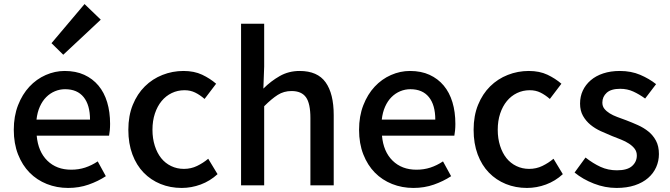

<svg xmlns="http://www.w3.org/2000/svg" viewBox="-20 -914 3305 947"><path d="M316 13Q260 13 211 -6.5Q162 -26 126 -62.5Q90 -99 69 -152.5Q48 -206 48 -274Q48 -341 69 -395Q90 -449 125 -486.5Q160 -524 205.5 -544Q251 -564 299 -564Q354 -564 395.5 -545Q437 -526 465.5 -492Q494 -458 508.5 -410Q523 -362 523 -303Q523 -286 521.5 -270.5Q520 -255 518 -245H161Q168 -166 213.5 -121.5Q259 -77 331 -77Q368 -77 400 -87.5Q432 -98 462 -118L502 -45Q464 -20 417 -3.5Q370 13 316 13ZM424 -324Q424 -396 392.5 -435Q361 -474 301 -474Q275 -474 251 -464Q227 -454 208 -435Q189 -416 176.5 -388Q164 -360 160 -324ZM234 -701 397 -894 477 -817 292 -644Z M876 13Q820 13 772 -6.5Q724 -26 688.5 -62.5Q653 -99 633 -152.5Q613 -206 613 -274Q613 -343 635 -397Q657 -451 694.5 -488Q732 -525 781.5 -544.5Q831 -564 885 -564Q938 -564 977 -545.5Q1016 -527 1046 -501L989 -426Q966 -446 942.5 -457.5Q919 -469 890 -469Q856 -469 827 -455Q798 -441 777 -415.5Q756 -390 744 -354Q732 -318 732 -274Q732 -231 743.5 -195Q755 -159 775 -134Q795 -109 824 -95Q853 -81 887 -81Q922 -81 952 -95.5Q982 -110 1007 -131L1053 -55Q1016 -21 970 -4Q924 13 876 13Z M1169 -797H1283V-586L1279 -477Q1316 -514 1360 -539Q1404 -564 1458 -564Q1546 -564 1586 -508Q1626 -452 1626 -346V0H1511V-332Q1511 -404 1489 -434.5Q1467 -465 1418 -465Q1380 -465 1350 -446Q1320 -427 1283 -390V0H1169Z M2019 13Q1963 13 1914 -6.5Q1865 -26 1829 -62.5Q1793 -99 1772 -152.5Q1751 -206 1751 -274Q1751 -341 1772 -395Q1793 -449 1828 -486.5Q1863 -524 1908.5 -544Q1954 -564 2002 -564Q2057 -564 2098.5 -545Q2140 -526 2168.5 -492Q2197 -458 2211.5 -410Q2226 -362 2226 -303Q2226 -286 2224.5 -270.5Q2223 -255 2221 -245H1864Q1871 -166 1916.5 -121.5Q1962 -77 2034 -77Q2071 -77 2103 -87.5Q2135 -98 2165 -118L2205 -45Q2167 -20 2120 -3.5Q2073 13 2019 13ZM2127 -324Q2127 -396 2095.5 -435Q2064 -474 2004 -474Q1978 -474 1954 -464Q1930 -454 1911 -435Q1892 -416 1879.5 -388Q1867 -360 1863 -324Z M2579 13Q2523 13 2475 -6.5Q2427 -26 2391.5 -62.5Q2356 -99 2336 -152.5Q2316 -206 2316 -274Q2316 -343 2338 -397Q2360 -451 2397.5 -488Q2435 -525 2484.5 -544.5Q2534 -564 2588 -564Q2641 -564 2680 -545.5Q2719 -527 2749 -501L2692 -426Q2669 -446 2645.5 -457.5Q2622 -469 2593 -469Q2559 -469 2530 -455Q2501 -441 2480 -415.5Q2459 -390 2447 -354Q2435 -318 2435 -274Q2435 -231 2446.5 -195Q2458 -159 2478 -134Q2498 -109 2527 -95Q2556 -81 2590 -81Q2625 -81 2655 -95.5Q2685 -110 2710 -131L2756 -55Q2719 -21 2673 -4Q2627 13 2579 13Z M3021 13Q2964 13 2909 -8.5Q2854 -30 2814 -63L2868 -137Q2905 -108 2942 -91Q2979 -74 3023 -74Q3074 -74 3097.5 -95Q3121 -116 3121 -147Q3121 -166 3110.5 -180Q3100 -194 3082.5 -205.5Q3065 -217 3043.5 -225.5Q3022 -234 2999 -243Q2972 -254 2943.5 -267Q2915 -280 2892.5 -298.5Q2870 -317 2855.5 -342.5Q2841 -368 2841 -403Q2841 -438 2854.5 -467Q2868 -496 2893.5 -518Q2919 -540 2955.5 -552Q2992 -564 3037 -564Q3093 -564 3137.5 -545Q3182 -526 3216 -499L3162 -428Q3133 -449 3103.5 -462.5Q3074 -476 3039 -476Q2994 -476 2972.5 -456.5Q2951 -437 2951 -408Q2951 -390 2961 -377.5Q2971 -365 2987 -355Q3003 -345 3024.5 -337Q3046 -329 3068 -321Q3097 -310 3126 -297Q3155 -284 3178 -265.5Q3201 -247 3215.5 -220Q3230 -193 3230 -154Q3230 -120 3216.5 -89.5Q3203 -59 3176.5 -36Q3150 -13 3111 0Q3072 13 3021 13Z"/></svg>

Font: Kinto Sans Med
Style: Regular
Weight: 500
Designer: Authors: Ryoko NISHIZUKA  (kana & ideographs); Paul D. Hunt (Latin, Greek & Cyrillic); Wenlong ZHANG  (bopomofo); Sandol
Foundry: Adobe Systems Incorporated, ookami Inc.
Version: Version 0.001